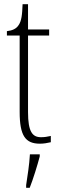

<svg xmlns="http://www.w3.org/2000/svg" viewBox="-20 -677 282 918"><path d="M171 10C188 10 207 7 223 3V-27C205 -23 193 -21 176 -21C135 -21 114 -47 114 -141V-507H215V-536H114V-657H88C86 -609 84 -576 67 -554C57 -540 40 -531 13 -528V-507H74V-142C74 -27 102 10 171 10ZM105 208V221H122C138 181 159 113 170 71V61H123C120 113 112 160 105 208Z"/></svg>

Font: Noto Serif Devanagari ExtraCondensed ExtraLight
Style: Regular
Weight: 200
Width: 2
Designer: Universal Thirst, Indian Type Foundry and the Monotype Design Team
Foundry: Monotype Imaging Inc.
Version: Version 2.004